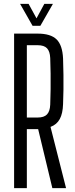

<svg xmlns="http://www.w3.org/2000/svg" viewBox="-20 -974 388 994"><path d="M53 0V-800H174.5Q242.5 -800 273 -770Q303.5 -740 306.5 -670.5Q308 -626 308.5 -586.2Q309 -546.5 308.5 -509.2Q308 -472 306.5 -435Q305 -386.5 289.5 -357.8Q274 -329 241.5 -317L322 0H251L177.5 -305.5H119V0ZM119 -365.5H174Q208 -365.5 223.2 -381.5Q238.5 -397.5 240 -432Q241.5 -471.5 242 -512.2Q242.5 -553 242 -593.5Q241.5 -634 240 -673.5Q238.5 -708 223.5 -724Q208.5 -740 174.5 -740H119ZM148.5 -840.5 84 -954H128L169 -879L209.5 -954H254L189 -840.5Z"/></svg>

Font: Big Shoulders Display Thin
Style: Regular
Weight: 400
Version: Version 2.002